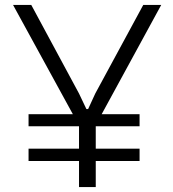

<svg xmlns="http://www.w3.org/2000/svg" viewBox="-20 -760 702 780"><path d="M96 -296H276L33 -740H107L301 -380L331 -317H338L367 -380L562 -740H635L393 -296H547V-247H369V-156H547V-106H369V0H301V-106H96V-156H301V-247H96Z"/></svg>

Font: EncodeSans
Style: Light
Weight: 300
Designer: Pablo Impallari, Andres Torresi
Foundry: Pablo Impallari, Andres Torresi
Version: Version 1.000; ttfautohint (v1.4.1)